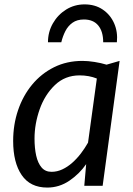

<svg xmlns="http://www.w3.org/2000/svg" viewBox="-20 -839 602 867"><path d="M193.5 8Q116.5 8 78 -48.4Q39.4 -104.7 39.4 -202.7Q39.4 -276.1 61.5 -341.2Q83.5 -406.4 124.8 -456.5Q166.2 -506.6 223.8 -535.3Q281.4 -564 352.5 -564Q376.9 -564 406.7 -559.3Q436.4 -554.6 461.2 -547L520.1 -564L443.5 0H360.6L369.1 -97.8Q338.9 -54 293.3 -23Q247.6 8 193.5 8ZM212.6 -63.1Q237.9 -63.1 261.5 -74.2Q285.1 -85.2 306.3 -104Q327.5 -122.8 345.5 -146.4Q363.5 -170.1 377.5 -194.9L417.3 -484.4Q381.9 -498.6 339.4 -498.6Q273.6 -498.6 227.9 -454.8Q182 -410.8 158.9 -344.9Q135.9 -278.9 135.9 -213.1Q135.9 -170.2 143.4 -136.3Q151 -102.4 167.8 -82.7Q184.6 -63.1 212.6 -63.1ZM362 -819.2Q409.3 -819.2 443.7 -796Q478.1 -772.8 495.3 -734Q512.5 -695.2 507.8 -648H446Q446 -696.9 423.6 -724Q401.3 -751 358.8 -751Q328 -751 307.6 -736.5Q287.3 -722.1 275.2 -698.6Q263.2 -675.1 256.8 -648H196.6Q196.6 -694.7 218.9 -733.6Q241.2 -772.5 278.7 -795.9Q316.3 -819.2 362 -819.2Z"/></svg>

Font: Merriweather Sans Variable Regular
Style: Italic
Weight: 300
Italic angle: -8°
Designer: Eben Sorkin
Foundry: Eben Sorkin
Version: Version 2.001